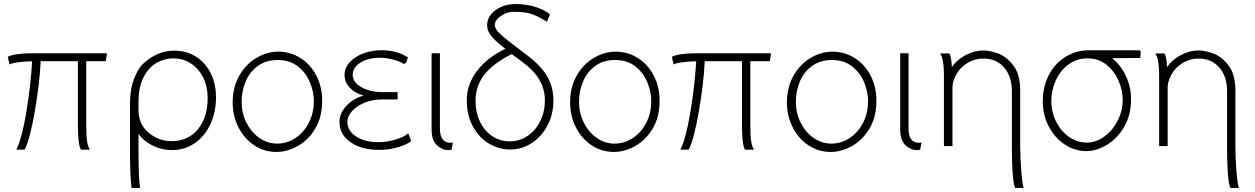

<svg xmlns="http://www.w3.org/2000/svg" viewBox="-20 -738 6168 944"><path d="M133 -476H506L500 -437H404V-131Q404 -70 408.5 -41.5Q413 -13 423 -2H378Q363 -25 363 -127V-437H180Q175 -329 151 -190Q127 -51 101 -2H60Q87 -54 109 -184.5Q131 -315 138 -437Q101 -436 68 -431.5Q35 -427 27 -421L18 -459Q55 -476 133 -476Z M666 -404Q690 -438 737.5 -463.5Q785 -489 838 -489Q897 -489 943.5 -459.5Q990 -430 1016 -378Q1042 -326 1042 -260Q1042 -186 1014 -126.5Q986 -67 936.5 -33.5Q887 0 825 0Q776 0 731 -22Q686 -44 661 -80V-15Q661 151 669 186H627Q619 135 619 -10V-219Q619 -286 631.5 -328Q644 -370 666 -404ZM665 -161Q675 -111 721 -77.5Q767 -44 824 -44Q904 -44 952.5 -102Q1001 -160 1001 -257Q1001 -312 979 -356.5Q957 -401 918.5 -426Q880 -451 831 -451Q790 -451 751 -429.5Q712 -408 686.5 -359.5Q661 -311 661 -236V-195Q661 -173 665 -161Z M1347 -484Q1408 -484 1457.5 -452.5Q1507 -421 1535.5 -366Q1564 -311 1564 -243Q1564 -162 1529.5 -105Q1495 -48 1443 -19.5Q1391 9 1340 9H1339Q1279 9 1230 -23.5Q1181 -56 1152.5 -112Q1124 -168 1124 -235Q1124 -309 1156.5 -366Q1189 -423 1241 -453.5Q1293 -484 1347 -484ZM1342 -32H1343Q1392 -32 1433.5 -60Q1475 -88 1499 -135.5Q1523 -183 1523 -241Q1523 -287 1503.5 -334Q1484 -381 1444 -412Q1404 -443 1345 -443Q1288 -443 1248 -414Q1208 -385 1188 -338Q1168 -291 1168 -238Q1168 -182 1191.5 -135Q1215 -88 1255 -60Q1295 -32 1342 -32Z M1768 -268Q1726 -279 1700 -306.5Q1674 -334 1674 -369Q1674 -403 1698 -430.5Q1722 -458 1764 -474.5Q1806 -491 1857 -491Q1930 -491 1986 -456L1975 -427L1963 -424Q1951 -435 1915 -444.5Q1879 -454 1848 -454Q1790 -454 1752 -430Q1714 -406 1714 -370Q1714 -334 1756.5 -309.5Q1799 -285 1863 -285H1935V-249H1856Q1812 -249 1773.5 -233.5Q1735 -218 1711.5 -192.5Q1688 -167 1688 -139Q1688 -95 1730.5 -67Q1773 -39 1841 -39Q1886 -39 1930 -53.5Q1974 -68 1987 -83L2002 -45Q1989 -31 1942.5 -16Q1896 -1 1845 -1Q1757 -1 1703 -39Q1649 -77 1649 -139Q1649 -181 1683.5 -218Q1718 -255 1768 -268Z M2143 -476V-105Q2143 -36 2195 -36Q2203 -36 2207 -37L2200 -2Q2192 0 2185 0Q2154 0 2128 -24Q2102 -48 2102 -102V-476Z M2465 -498Q2420 -532 2397.5 -558.5Q2375 -585 2375 -613Q2375 -657 2415.5 -687.5Q2456 -718 2515 -718Q2572 -718 2617 -702.5Q2662 -687 2684 -667L2669 -631Q2618 -663 2586 -671.5Q2554 -680 2506 -680Q2472 -680 2442.5 -659.5Q2413 -639 2413 -616Q2413 -602 2423.5 -588Q2434 -574 2459.5 -553Q2485 -532 2548 -484L2567 -470Q2638 -417 2669.5 -364Q2701 -311 2701 -244Q2701 -178 2672.5 -122.5Q2644 -67 2595 -35Q2546 -3 2488 -3Q2434 -3 2385 -31.5Q2336 -60 2305.5 -115.5Q2275 -171 2275 -246Q2275 -323 2325 -389Q2375 -455 2465 -498ZM2487 -43Q2534 -43 2573.5 -69.5Q2613 -96 2636 -142Q2659 -188 2659 -244Q2659 -300 2631.5 -346.5Q2604 -393 2545 -436L2496 -472Q2404 -426 2361 -370.5Q2318 -315 2318 -242Q2318 -185 2340 -139.5Q2362 -94 2400.5 -68.5Q2439 -43 2487 -43Z M3006 -484Q3067 -484 3116.5 -452.5Q3166 -421 3194.5 -366Q3223 -311 3223 -243Q3223 -162 3188.5 -105Q3154 -48 3102 -19.5Q3050 9 2999 9H2998Q2938 9 2889 -23.5Q2840 -56 2811.5 -112Q2783 -168 2783 -235Q2783 -309 2815.5 -366Q2848 -423 2900 -453.5Q2952 -484 3006 -484ZM3001 -32H3002Q3051 -32 3092.5 -60Q3134 -88 3158 -135.5Q3182 -183 3182 -241Q3182 -287 3162.5 -334Q3143 -381 3103 -412Q3063 -443 3004 -443Q2947 -443 2907 -414Q2867 -385 2847 -338Q2827 -291 2827 -238Q2827 -182 2850.5 -135Q2874 -88 2914 -60Q2954 -32 3001 -32Z M3398 -476H3771L3765 -437H3669V-131Q3669 -70 3673.5 -41.5Q3678 -13 3688 -2H3643Q3628 -25 3628 -127V-437H3445Q3440 -329 3416 -190Q3392 -51 3366 -2H3325Q3352 -54 3374 -184.5Q3396 -315 3403 -437Q3366 -436 3333 -431.5Q3300 -427 3292 -421L3283 -459Q3320 -476 3398 -476Z M4072 -484Q4133 -484 4182.5 -452.5Q4232 -421 4260.5 -366Q4289 -311 4289 -243Q4289 -162 4254.5 -105Q4220 -48 4168 -19.5Q4116 9 4065 9H4064Q4004 9 3955 -23.5Q3906 -56 3877.5 -112Q3849 -168 3849 -235Q3849 -309 3881.5 -366Q3914 -423 3966 -453.5Q4018 -484 4072 -484ZM4067 -32H4068Q4117 -32 4158.5 -60Q4200 -88 4224 -135.5Q4248 -183 4248 -241Q4248 -287 4228.5 -334Q4209 -381 4169 -412Q4129 -443 4070 -443Q4013 -443 3973 -414Q3933 -385 3913 -338Q3893 -291 3893 -238Q3893 -182 3916.5 -135Q3940 -88 3980 -60Q4020 -32 4067 -32Z M4447 -476V-105Q4447 -36 4499 -36Q4507 -36 4511 -37L4504 -2Q4496 0 4489 0Q4458 0 4432 -24Q4406 -48 4406 -102V-476Z M4660 -408Q4684 -444 4727.5 -467Q4771 -490 4816 -490Q4844 -490 4885 -476Q4926 -462 4961 -418Q4996 -374 4996 -293V-15Q4996 33 5001 99.5Q5006 166 5013 186H4971Q4962 165 4958.5 107.5Q4955 50 4955 -7V-290Q4955 -362 4917 -406Q4879 -450 4815 -450Q4765 -450 4724.5 -420Q4684 -390 4669 -342Q4663 -327 4663 -303V-20H4621V-371Q4621 -409 4616 -437Q4611 -465 4602 -475H4648Q4658 -457 4660 -408Z M5337 -491H5499H5535Q5546 -491 5559 -490.5Q5572 -490 5582 -491L5589 -483L5586 -453L5448 -452Q5491 -417 5516 -363.5Q5541 -310 5541 -252Q5541 -171 5506.5 -113Q5472 -55 5420.5 -25Q5369 5 5322 5Q5264 5 5214.5 -28Q5165 -61 5136 -117Q5107 -173 5107 -239Q5107 -311 5136.5 -368.5Q5166 -426 5218.5 -458.5Q5271 -491 5337 -491ZM5323 -37Q5369 -37 5409.5 -66.5Q5450 -96 5475 -144.5Q5500 -193 5500 -247Q5500 -293 5480 -340Q5460 -387 5421 -419Q5382 -451 5327 -451Q5273 -451 5232.5 -420.5Q5192 -390 5170.5 -342Q5149 -294 5149 -242Q5149 -187 5172.5 -140Q5196 -93 5236 -65Q5276 -37 5323 -37Z M5718 -408Q5742 -444 5785.5 -467Q5829 -490 5874 -490Q5902 -490 5943 -476Q5984 -462 6019 -418Q6054 -374 6054 -293V-15Q6054 33 6059 99.5Q6064 166 6071 186H6029Q6020 165 6016.5 107.5Q6013 50 6013 -7V-290Q6013 -362 5975 -406Q5937 -450 5873 -450Q5823 -450 5782.5 -420Q5742 -390 5727 -342Q5721 -327 5721 -303V-20H5679V-371Q5679 -409 5674 -437Q5669 -465 5660 -475H5706Q5716 -457 5718 -408Z"/></svg>

Font: Gmarket Sans TTF Light
Style: Regular
Weight: 300
Designer: Creative Director : Sungho Lee; Art Director : Kiwoong Choi; Project Manager : Sori Yang, Jongwook Yoon; Font Designer :
Foundry: Sandoll Inc.
Version: Version 1.000;hotconv 1.0.109;makeotfexe 2.5.65596